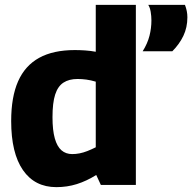

<svg xmlns="http://www.w3.org/2000/svg" viewBox="-20 -760 791 790"><path d="M395 1 376 -40Q336 -15 296 -2.5Q256 10 212 10Q123 10 74.5 -60Q26 -130 26 -262Q26 -361 54.5 -425.5Q83 -490 141 -522Q199 -554 288 -554Q308 -554 330.5 -552.5Q353 -551 374 -547V-740H539V1ZM374 -154V-424Q354 -430 335.5 -432.5Q317 -435 299 -435Q264 -435 241 -420Q218 -405 207 -371Q196 -337 196 -278Q196 -224 205.5 -190.5Q215 -157 233 -141.5Q251 -126 277 -126Q292 -126 307.5 -129Q323 -132 339.5 -138.5Q356 -145 374 -154ZM567 -549Q587 -581 595 -612.5Q603 -644 603 -676Q603 -694 600 -711.5Q597 -729 590 -740H741Q746 -727 748.5 -714.5Q751 -702 751 -689Q751 -647 734.5 -612.5Q718 -578 689 -549Z"/></svg>

Font: Georama ExtraCondensed Thin
Style: Bold
Weight: 700
Version: Version 1.001